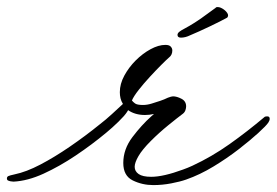

<svg xmlns="http://www.w3.org/2000/svg" viewBox="-109 -523 801 556"><path d="M335 13Q303 13 275.5 -0.5Q248 -14 248 -51Q248 -91 274.5 -126Q301 -161 329 -186L337 -193Q324 -190 311 -190Q282 -190 262 -204L259 -199Q252 -188 234 -170.5Q216 -153 199 -139Q157 -104 110 -72.5Q63 -41 17 -20Q-29 1 -70 3Q-73 3 -78.5 2Q-84 1 -87 -1Q-89 -3 -89 -6Q-89 -11 -85 -13Q-81 -15 -67 -18Q-33 -25 8 -46.5Q49 -68 93.5 -98.5Q138 -129 180 -163Q197 -176 215 -192.5Q233 -209 247 -222Q242 -230 240 -238.5Q238 -247 238 -256Q238 -280 251 -304Q264 -328 284 -348Q304 -368 327 -380.5Q350 -393 370 -393Q381 -393 385.5 -388Q390 -383 390 -377Q390 -364 381 -357Q374 -351 358.5 -335.5Q343 -320 325 -300.5Q307 -281 292.5 -262.5Q278 -244 273 -232Q276 -228 282 -223.5Q288 -219 305 -219Q317 -219 330 -223Q343 -227 355 -231Q367 -235 377 -240Q382 -242 386 -243Q390 -244 392 -244Q403 -244 416.5 -237Q430 -230 430 -215Q430 -210 428 -204Q426 -198 421 -194Q405 -182 378.5 -160.5Q352 -139 328 -115Q303 -90 292 -71Q281 -52 281 -40Q281 -27 292.5 -19Q304 -11 329 -11Q364 -11 421 -32Q435 -37 448 -43Q504 -69 555.5 -105.5Q607 -142 658 -185Q661 -186 665 -186Q672 -186 672 -179Q672 -174 668 -168Q662 -159 639 -138Q616 -117 582.5 -91Q549 -65 509.5 -41Q470 -17 430 -3Q413 3 387 8Q361 13 335 13ZM415 -414Q405 -414 405 -422Q405 -427 411 -431.5Q417 -436 425 -440Q451 -454 475 -471Q499 -488 515 -500L517 -502Q525 -504 534.5 -498.5Q544 -493 549 -485.5Q554 -478 549 -472Q531 -462 498.5 -446.5Q466 -431 442 -421Q428 -414 415 -414Z"/></svg>

Font: WindSong Medium
Style: Regular
Weight: 500
Designer: Robert E. Leuschke
Foundry: Robert E. Leuschke
Version: Version 1.010; ttfautohint (v1.8.3)